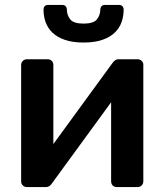

<svg xmlns="http://www.w3.org/2000/svg" viewBox="-20 -761 663 781"><path d="M320 -588Q275 -588 243.5 -599Q212 -610 193 -628.5Q174 -647 165.5 -671Q157 -695 157 -722Q157 -730 161.5 -735.5Q166 -741 176 -741H233Q242 -741 247 -735.5Q252 -730 252 -722Q252 -700 265.5 -682.5Q279 -665 320 -665Q361 -665 374.5 -682.5Q388 -700 388 -722Q388 -730 393 -735.5Q398 -741 407 -741H464Q473 -741 478 -735.5Q483 -730 483 -722Q483 -695 474.5 -671Q466 -647 447 -628.5Q428 -610 396.5 -599Q365 -588 320 -588ZM89 0Q80 0 73 -6.5Q66 -13 66 -23V-496Q66 -507 73 -513.5Q80 -520 90 -520H173Q184 -520 190.5 -513.5Q197 -507 197 -496V-175L437 -504Q442 -511 448 -515.5Q454 -520 464 -520H540Q549 -520 556 -513.5Q563 -507 563 -498V-24Q563 -13 556 -6.5Q549 0 539 0H456Q445 0 438.5 -6.5Q432 -13 432 -24V-345L192 -16Q188 -9 181.5 -4.5Q175 0 165 0Z"/></svg>

Font: Fz Rubik Med
Style: Regular
Weight: 500
Designer: Hubert and Fischer
Foundry: Hubert and Fischer
Version: Vit hóa bi FontZin.com